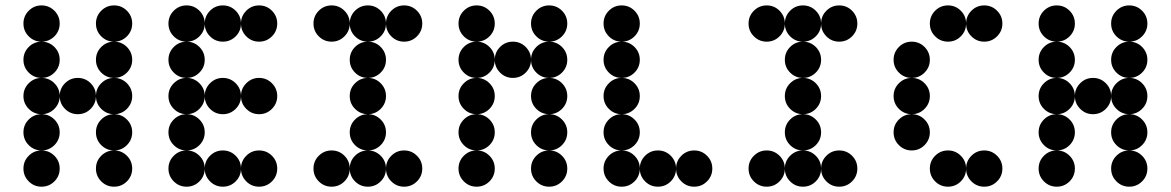

<svg xmlns="http://www.w3.org/2000/svg" viewBox="-20 -704 4415 724"><path d="M205.1 -615.2Q205.1 -586.9 185.1 -566.9Q165 -546.9 136.7 -546.9Q108.4 -546.9 88.4 -566.9Q68.4 -586.9 68.4 -615.2Q68.4 -643.6 88.4 -663.6Q108.4 -683.6 136.7 -683.6Q165 -683.6 185.1 -663.6Q205.1 -643.6 205.1 -615.2ZM478.5 -615.2Q478.5 -586.9 458.5 -566.9Q438.5 -546.9 410.2 -546.9Q381.8 -546.9 361.8 -566.9Q341.8 -586.9 341.8 -615.2Q341.8 -643.6 361.8 -663.6Q381.8 -683.6 410.2 -683.6Q438.5 -683.6 458.5 -663.6Q478.5 -643.6 478.5 -615.2ZM205.1 -478.5Q205.1 -450.2 185.1 -430.2Q165 -410.2 136.7 -410.2Q108.4 -410.2 88.4 -430.2Q68.4 -450.2 68.4 -478.5Q68.4 -506.8 88.4 -526.9Q108.4 -546.9 136.7 -546.9Q165 -546.9 185.1 -526.9Q205.1 -506.8 205.1 -478.5ZM478.5 -478.5Q478.5 -450.2 458.5 -430.2Q438.5 -410.2 410.2 -410.2Q381.8 -410.2 361.8 -430.2Q341.8 -450.2 341.8 -478.5Q341.8 -506.8 361.8 -526.9Q381.8 -546.9 410.2 -546.9Q438.5 -546.9 458.5 -526.9Q478.5 -506.8 478.5 -478.5ZM205.1 -341.8Q205.1 -313.5 185.1 -293.5Q165 -273.4 136.7 -273.4Q108.4 -273.4 88.4 -293.5Q68.4 -313.5 68.4 -341.8Q68.4 -370.1 88.4 -390.1Q108.4 -410.2 136.7 -410.2Q165 -410.2 185.1 -390.1Q205.1 -370.1 205.1 -341.8ZM341.8 -341.8Q341.8 -313.5 321.8 -293.5Q301.8 -273.4 273.4 -273.4Q245.1 -273.4 225.1 -293.5Q205.1 -313.5 205.1 -341.8Q205.1 -370.1 225.1 -390.1Q245.1 -410.2 273.4 -410.2Q301.8 -410.2 321.8 -390.1Q341.8 -370.1 341.8 -341.8ZM478.5 -341.8Q478.5 -313.5 458.5 -293.5Q438.5 -273.4 410.2 -273.4Q381.8 -273.4 361.8 -293.5Q341.8 -313.5 341.8 -341.8Q341.8 -370.1 361.8 -390.1Q381.8 -410.2 410.2 -410.2Q438.5 -410.2 458.5 -390.1Q478.5 -370.1 478.5 -341.8ZM205.1 -205.1Q205.1 -176.8 185.1 -156.7Q165 -136.7 136.7 -136.7Q108.4 -136.7 88.4 -156.7Q68.4 -176.8 68.4 -205.1Q68.4 -233.4 88.4 -253.4Q108.4 -273.4 136.7 -273.4Q165 -273.4 185.1 -253.4Q205.1 -233.4 205.1 -205.1ZM478.5 -205.1Q478.5 -176.8 458.5 -156.7Q438.5 -136.7 410.2 -136.7Q381.8 -136.7 361.8 -156.7Q341.8 -176.8 341.8 -205.1Q341.8 -233.4 361.8 -253.4Q381.8 -273.4 410.2 -273.4Q438.5 -273.4 458.5 -253.4Q478.5 -233.4 478.5 -205.1ZM205.1 -68.4Q205.1 -40 185.1 -20Q165 0 136.7 0Q108.4 0 88.4 -20Q68.4 -40 68.4 -68.4Q68.4 -96.7 88.4 -116.7Q108.4 -136.7 136.7 -136.7Q165 -136.7 185.1 -116.7Q205.1 -96.7 205.1 -68.4ZM478.5 -68.4Q478.5 -40 458.5 -20Q438.5 0 410.2 0Q381.8 0 361.8 -20Q341.8 -40 341.8 -68.4Q341.8 -96.7 361.8 -116.7Q381.8 -136.7 410.2 -136.7Q438.5 -136.7 458.5 -116.7Q478.5 -96.7 478.5 -68.4Z M752 -615.2Q752 -586.9 731.9 -566.9Q711.9 -546.9 683.6 -546.9Q655.3 -546.9 635.3 -566.9Q615.2 -586.9 615.2 -615.2Q615.2 -643.6 635.3 -663.6Q655.3 -683.6 683.6 -683.6Q711.9 -683.6 731.9 -663.6Q752 -643.6 752 -615.2ZM888.7 -615.2Q888.7 -586.9 868.7 -566.9Q848.6 -546.9 820.3 -546.9Q792 -546.9 772 -566.9Q752 -586.9 752 -615.2Q752 -643.6 772 -663.6Q792 -683.6 820.3 -683.6Q848.6 -683.6 868.7 -663.6Q888.7 -643.6 888.7 -615.2ZM1025.4 -615.2Q1025.4 -586.9 1005.4 -566.9Q985.4 -546.9 957 -546.9Q928.7 -546.9 908.7 -566.9Q888.7 -586.9 888.7 -615.2Q888.7 -643.6 908.7 -663.6Q928.7 -683.6 957 -683.6Q985.4 -683.6 1005.4 -663.6Q1025.4 -643.6 1025.4 -615.2ZM752 -478.5Q752 -450.2 731.9 -430.2Q711.9 -410.2 683.6 -410.2Q655.3 -410.2 635.3 -430.2Q615.2 -450.2 615.2 -478.5Q615.2 -506.8 635.3 -526.9Q655.3 -546.9 683.6 -546.9Q711.9 -546.9 731.9 -526.9Q752 -506.8 752 -478.5ZM752 -341.8Q752 -313.5 731.9 -293.5Q711.9 -273.4 683.6 -273.4Q655.3 -273.4 635.3 -293.5Q615.2 -313.5 615.2 -341.8Q615.2 -370.1 635.3 -390.1Q655.3 -410.2 683.6 -410.2Q711.9 -410.2 731.9 -390.1Q752 -370.1 752 -341.8ZM888.7 -341.8Q888.7 -313.5 868.7 -293.5Q848.6 -273.4 820.3 -273.4Q792 -273.4 772 -293.5Q752 -313.5 752 -341.8Q752 -370.1 772 -390.1Q792 -410.2 820.3 -410.2Q848.6 -410.2 868.7 -390.1Q888.7 -370.1 888.7 -341.8ZM1025.4 -341.8Q1025.4 -313.5 1005.4 -293.5Q985.4 -273.4 957 -273.4Q928.7 -273.4 908.7 -293.5Q888.7 -313.5 888.7 -341.8Q888.7 -370.1 908.7 -390.1Q928.7 -410.2 957 -410.2Q985.4 -410.2 1005.4 -390.1Q1025.4 -370.1 1025.4 -341.8ZM752 -205.1Q752 -176.8 731.9 -156.7Q711.9 -136.7 683.6 -136.7Q655.3 -136.7 635.3 -156.7Q615.2 -176.8 615.2 -205.1Q615.2 -233.4 635.3 -253.4Q655.3 -273.4 683.6 -273.4Q711.9 -273.4 731.9 -253.4Q752 -233.4 752 -205.1ZM752 -68.4Q752 -40 731.9 -20Q711.9 0 683.6 0Q655.3 0 635.3 -20Q615.2 -40 615.2 -68.4Q615.2 -96.7 635.3 -116.7Q655.3 -136.7 683.6 -136.7Q711.9 -136.7 731.9 -116.7Q752 -96.7 752 -68.4ZM888.7 -68.4Q888.7 -40 868.7 -20Q848.6 0 820.3 0Q792 0 772 -20Q752 -40 752 -68.4Q752 -96.7 772 -116.7Q792 -136.7 820.3 -136.7Q848.6 -136.7 868.7 -116.7Q888.7 -96.7 888.7 -68.4ZM1025.4 -68.4Q1025.4 -40 1005.4 -20Q985.4 0 957 0Q928.7 0 908.7 -20Q888.7 -40 888.7 -68.4Q888.7 -96.7 908.7 -116.7Q928.7 -136.7 957 -136.7Q985.4 -136.7 1005.4 -116.7Q1025.4 -96.7 1025.4 -68.4Z M1298.8 -615.2Q1298.8 -586.9 1278.8 -566.9Q1258.8 -546.9 1230.5 -546.9Q1202.1 -546.9 1182.1 -566.9Q1162.1 -586.9 1162.1 -615.2Q1162.1 -643.6 1182.1 -663.6Q1202.1 -683.6 1230.5 -683.6Q1258.8 -683.6 1278.8 -663.6Q1298.8 -643.6 1298.8 -615.2ZM1435.5 -615.2Q1435.5 -586.9 1415.5 -566.9Q1395.5 -546.9 1367.2 -546.9Q1338.9 -546.9 1318.8 -566.9Q1298.8 -586.9 1298.8 -615.2Q1298.8 -643.6 1318.8 -663.6Q1338.9 -683.6 1367.2 -683.6Q1395.5 -683.6 1415.5 -663.6Q1435.5 -643.6 1435.5 -615.2ZM1572.3 -615.2Q1572.3 -586.9 1552.2 -566.9Q1532.2 -546.9 1503.9 -546.9Q1475.6 -546.9 1455.6 -566.9Q1435.5 -586.9 1435.5 -615.2Q1435.5 -643.6 1455.6 -663.6Q1475.6 -683.6 1503.9 -683.6Q1532.2 -683.6 1552.2 -663.6Q1572.3 -643.6 1572.3 -615.2ZM1435.5 -478.5Q1435.5 -450.2 1415.5 -430.2Q1395.5 -410.2 1367.2 -410.2Q1338.9 -410.2 1318.8 -430.2Q1298.8 -450.2 1298.8 -478.5Q1298.8 -506.8 1318.8 -526.9Q1338.9 -546.9 1367.2 -546.9Q1395.5 -546.9 1415.5 -526.9Q1435.5 -506.8 1435.5 -478.5ZM1435.5 -341.8Q1435.5 -313.5 1415.5 -293.5Q1395.5 -273.4 1367.2 -273.4Q1338.9 -273.4 1318.8 -293.5Q1298.8 -313.5 1298.8 -341.8Q1298.8 -370.1 1318.8 -390.1Q1338.9 -410.2 1367.2 -410.2Q1395.5 -410.2 1415.5 -390.1Q1435.5 -370.1 1435.5 -341.8ZM1435.5 -205.1Q1435.5 -176.8 1415.5 -156.7Q1395.5 -136.7 1367.2 -136.7Q1338.9 -136.7 1318.8 -156.7Q1298.8 -176.8 1298.8 -205.1Q1298.8 -233.4 1318.8 -253.4Q1338.9 -273.4 1367.2 -273.4Q1395.5 -273.4 1415.5 -253.4Q1435.5 -233.4 1435.5 -205.1ZM1298.8 -68.4Q1298.8 -40 1278.8 -20Q1258.8 0 1230.5 0Q1202.1 0 1182.1 -20Q1162.1 -40 1162.1 -68.4Q1162.1 -96.7 1182.1 -116.7Q1202.1 -136.7 1230.5 -136.7Q1258.8 -136.7 1278.8 -116.7Q1298.8 -96.7 1298.8 -68.4ZM1435.5 -68.4Q1435.5 -40 1415.5 -20Q1395.5 0 1367.2 0Q1338.9 0 1318.8 -20Q1298.8 -40 1298.8 -68.4Q1298.8 -96.7 1318.8 -116.7Q1338.9 -136.7 1367.2 -136.7Q1395.5 -136.7 1415.5 -116.7Q1435.5 -96.7 1435.5 -68.4ZM1572.3 -68.4Q1572.3 -40 1552.2 -20Q1532.2 0 1503.9 0Q1475.6 0 1455.6 -20Q1435.5 -40 1435.5 -68.4Q1435.5 -96.7 1455.6 -116.7Q1475.6 -136.7 1503.9 -136.7Q1532.2 -136.7 1552.2 -116.7Q1572.3 -96.7 1572.3 -68.4Z M1845.7 -615.2Q1845.7 -586.9 1825.7 -566.9Q1805.7 -546.9 1777.3 -546.9Q1749 -546.9 1729 -566.9Q1709 -586.9 1709 -615.2Q1709 -643.6 1729 -663.6Q1749 -683.6 1777.3 -683.6Q1805.7 -683.6 1825.7 -663.6Q1845.7 -643.6 1845.7 -615.2ZM2119.1 -615.2Q2119.1 -586.9 2099.1 -566.9Q2079.1 -546.9 2050.8 -546.9Q2022.5 -546.9 2002.4 -566.9Q1982.4 -586.9 1982.4 -615.2Q1982.4 -643.6 2002.4 -663.6Q2022.5 -683.6 2050.8 -683.6Q2079.1 -683.6 2099.1 -663.6Q2119.1 -643.6 2119.1 -615.2ZM1845.7 -478.5Q1845.7 -450.2 1825.7 -430.2Q1805.7 -410.2 1777.3 -410.2Q1749 -410.2 1729 -430.2Q1709 -450.2 1709 -478.5Q1709 -506.8 1729 -526.9Q1749 -546.9 1777.3 -546.9Q1805.7 -546.9 1825.7 -526.9Q1845.7 -506.8 1845.7 -478.5ZM1982.4 -478.5Q1982.4 -450.2 1962.4 -430.2Q1942.4 -410.2 1914.1 -410.2Q1885.7 -410.2 1865.7 -430.2Q1845.7 -450.2 1845.7 -478.5Q1845.7 -506.8 1865.7 -526.9Q1885.7 -546.9 1914.1 -546.9Q1942.4 -546.9 1962.4 -526.9Q1982.4 -506.8 1982.4 -478.5ZM2119.1 -478.5Q2119.1 -450.2 2099.1 -430.2Q2079.1 -410.2 2050.8 -410.2Q2022.5 -410.2 2002.4 -430.2Q1982.4 -450.2 1982.4 -478.5Q1982.4 -506.8 2002.4 -526.9Q2022.5 -546.9 2050.8 -546.9Q2079.1 -546.9 2099.1 -526.9Q2119.1 -506.8 2119.1 -478.5ZM1845.7 -341.8Q1845.7 -313.5 1825.7 -293.5Q1805.7 -273.4 1777.3 -273.4Q1749 -273.4 1729 -293.5Q1709 -313.5 1709 -341.8Q1709 -370.1 1729 -390.1Q1749 -410.2 1777.3 -410.2Q1805.7 -410.2 1825.7 -390.1Q1845.7 -370.1 1845.7 -341.8ZM2119.1 -341.8Q2119.1 -313.5 2099.1 -293.5Q2079.1 -273.4 2050.8 -273.4Q2022.5 -273.4 2002.4 -293.5Q1982.4 -313.5 1982.4 -341.8Q1982.4 -370.1 2002.4 -390.1Q2022.5 -410.2 2050.8 -410.2Q2079.1 -410.2 2099.1 -390.1Q2119.1 -370.1 2119.1 -341.8ZM1845.7 -205.1Q1845.7 -176.8 1825.7 -156.7Q1805.7 -136.7 1777.3 -136.7Q1749 -136.7 1729 -156.7Q1709 -176.8 1709 -205.1Q1709 -233.4 1729 -253.4Q1749 -273.4 1777.3 -273.4Q1805.7 -273.4 1825.7 -253.4Q1845.7 -233.4 1845.7 -205.1ZM2119.1 -205.1Q2119.1 -176.8 2099.1 -156.7Q2079.1 -136.7 2050.8 -136.7Q2022.5 -136.7 2002.4 -156.7Q1982.4 -176.8 1982.4 -205.1Q1982.4 -233.4 2002.4 -253.4Q2022.5 -273.4 2050.8 -273.4Q2079.1 -273.4 2099.1 -253.4Q2119.1 -233.4 2119.1 -205.1ZM1845.7 -68.4Q1845.7 -40 1825.7 -20Q1805.7 0 1777.3 0Q1749 0 1729 -20Q1709 -40 1709 -68.4Q1709 -96.7 1729 -116.7Q1749 -136.7 1777.3 -136.7Q1805.7 -136.7 1825.7 -116.7Q1845.7 -96.7 1845.7 -68.4ZM2119.1 -68.4Q2119.1 -40 2099.1 -20Q2079.1 0 2050.8 0Q2022.5 0 2002.4 -20Q1982.4 -40 1982.4 -68.4Q1982.4 -96.7 2002.4 -116.7Q2022.5 -136.7 2050.8 -136.7Q2079.1 -136.7 2099.1 -116.7Q2119.1 -96.7 2119.1 -68.4Z M2392.6 -615.2Q2392.6 -586.9 2372.6 -566.9Q2352.5 -546.9 2324.2 -546.9Q2295.9 -546.9 2275.9 -566.9Q2255.9 -586.9 2255.9 -615.2Q2255.9 -643.6 2275.9 -663.6Q2295.9 -683.6 2324.2 -683.6Q2352.5 -683.6 2372.6 -663.6Q2392.6 -643.6 2392.6 -615.2ZM2392.6 -478.5Q2392.6 -450.2 2372.6 -430.2Q2352.5 -410.2 2324.2 -410.2Q2295.9 -410.2 2275.9 -430.2Q2255.9 -450.2 2255.9 -478.5Q2255.9 -506.8 2275.9 -526.9Q2295.9 -546.9 2324.2 -546.9Q2352.5 -546.9 2372.6 -526.9Q2392.6 -506.8 2392.6 -478.5ZM2392.6 -341.8Q2392.6 -313.5 2372.6 -293.5Q2352.5 -273.4 2324.2 -273.4Q2295.9 -273.4 2275.9 -293.5Q2255.9 -313.5 2255.9 -341.8Q2255.9 -370.1 2275.9 -390.1Q2295.9 -410.2 2324.2 -410.2Q2352.5 -410.2 2372.6 -390.1Q2392.6 -370.1 2392.6 -341.8ZM2392.6 -205.1Q2392.6 -176.8 2372.6 -156.7Q2352.5 -136.7 2324.2 -136.7Q2295.9 -136.7 2275.9 -156.7Q2255.9 -176.8 2255.9 -205.1Q2255.9 -233.4 2275.9 -253.4Q2295.9 -273.4 2324.2 -273.4Q2352.5 -273.4 2372.6 -253.4Q2392.6 -233.4 2392.6 -205.1ZM2392.6 -68.4Q2392.6 -40 2372.6 -20Q2352.5 0 2324.2 0Q2295.9 0 2275.9 -20Q2255.9 -40 2255.9 -68.4Q2255.9 -96.7 2275.9 -116.7Q2295.9 -136.7 2324.2 -136.7Q2352.5 -136.7 2372.6 -116.7Q2392.6 -96.7 2392.6 -68.4ZM2529.3 -68.4Q2529.3 -40 2509.3 -20Q2489.3 0 2460.9 0Q2432.6 0 2412.6 -20Q2392.6 -40 2392.6 -68.4Q2392.6 -96.7 2412.6 -116.7Q2432.6 -136.7 2460.9 -136.7Q2489.3 -136.7 2509.3 -116.7Q2529.3 -96.7 2529.3 -68.4ZM2666 -68.4Q2666 -40 2646 -20Q2626 0 2597.7 0Q2569.3 0 2549.3 -20Q2529.3 -40 2529.3 -68.4Q2529.3 -96.7 2549.3 -116.7Q2569.3 -136.7 2597.7 -136.7Q2626 -136.7 2646 -116.7Q2666 -96.7 2666 -68.4Z M2939.5 -615.2Q2939.5 -586.9 2919.4 -566.9Q2899.4 -546.9 2871.1 -546.9Q2842.8 -546.9 2822.8 -566.9Q2802.7 -586.9 2802.7 -615.2Q2802.7 -643.6 2822.8 -663.6Q2842.8 -683.6 2871.1 -683.6Q2899.4 -683.6 2919.4 -663.6Q2939.5 -643.6 2939.5 -615.2ZM3076.2 -615.2Q3076.2 -586.9 3056.2 -566.9Q3036.1 -546.9 3007.8 -546.9Q2979.5 -546.9 2959.5 -566.9Q2939.5 -586.9 2939.5 -615.2Q2939.5 -643.6 2959.5 -663.6Q2979.5 -683.6 3007.8 -683.6Q3036.1 -683.6 3056.2 -663.6Q3076.2 -643.6 3076.2 -615.2ZM3212.9 -615.2Q3212.9 -586.9 3192.9 -566.9Q3172.9 -546.9 3144.5 -546.9Q3116.2 -546.9 3096.2 -566.9Q3076.2 -586.9 3076.2 -615.2Q3076.2 -643.6 3096.2 -663.6Q3116.2 -683.6 3144.5 -683.6Q3172.9 -683.6 3192.9 -663.6Q3212.9 -643.6 3212.9 -615.2ZM3076.2 -478.5Q3076.2 -450.2 3056.2 -430.2Q3036.1 -410.2 3007.8 -410.2Q2979.5 -410.2 2959.5 -430.2Q2939.5 -450.2 2939.5 -478.5Q2939.5 -506.8 2959.5 -526.9Q2979.5 -546.9 3007.8 -546.9Q3036.1 -546.9 3056.2 -526.9Q3076.2 -506.8 3076.2 -478.5ZM3076.2 -341.8Q3076.2 -313.5 3056.2 -293.5Q3036.1 -273.4 3007.8 -273.4Q2979.5 -273.4 2959.5 -293.5Q2939.5 -313.5 2939.5 -341.8Q2939.5 -370.1 2959.5 -390.1Q2979.5 -410.2 3007.8 -410.2Q3036.1 -410.2 3056.2 -390.1Q3076.2 -370.1 3076.2 -341.8ZM3076.2 -205.1Q3076.2 -176.8 3056.2 -156.7Q3036.1 -136.7 3007.8 -136.7Q2979.5 -136.7 2959.5 -156.7Q2939.5 -176.8 2939.5 -205.1Q2939.5 -233.4 2959.5 -253.4Q2979.5 -273.4 3007.8 -273.4Q3036.1 -273.4 3056.2 -253.4Q3076.2 -233.4 3076.2 -205.1ZM2939.5 -68.4Q2939.5 -40 2919.4 -20Q2899.4 0 2871.1 0Q2842.8 0 2822.8 -20Q2802.7 -40 2802.7 -68.4Q2802.7 -96.7 2822.8 -116.7Q2842.8 -136.7 2871.1 -136.7Q2899.4 -136.7 2919.4 -116.7Q2939.5 -96.7 2939.5 -68.4ZM3076.2 -68.4Q3076.2 -40 3056.2 -20Q3036.1 0 3007.8 0Q2979.5 0 2959.5 -20Q2939.5 -40 2939.5 -68.4Q2939.5 -96.7 2959.5 -116.7Q2979.5 -136.7 3007.8 -136.7Q3036.1 -136.7 3056.2 -116.7Q3076.2 -96.7 3076.2 -68.4ZM3212.9 -68.4Q3212.9 -40 3192.9 -20Q3172.9 0 3144.5 0Q3116.2 0 3096.2 -20Q3076.2 -40 3076.2 -68.4Q3076.2 -96.7 3096.2 -116.7Q3116.2 -136.7 3144.5 -136.7Q3172.9 -136.7 3192.9 -116.7Q3212.9 -96.7 3212.9 -68.4Z M3623 -615.2Q3623 -586.9 3603 -566.9Q3583 -546.9 3554.7 -546.9Q3526.4 -546.9 3506.3 -566.9Q3486.3 -586.9 3486.3 -615.2Q3486.3 -643.6 3506.3 -663.6Q3526.4 -683.6 3554.7 -683.6Q3583 -683.6 3603 -663.6Q3623 -643.6 3623 -615.2ZM3759.8 -615.2Q3759.8 -586.9 3739.7 -566.9Q3719.7 -546.9 3691.4 -546.9Q3663.1 -546.9 3643.1 -566.9Q3623 -586.9 3623 -615.2Q3623 -643.6 3643.1 -663.6Q3663.1 -683.6 3691.4 -683.6Q3719.7 -683.6 3739.7 -663.6Q3759.8 -643.6 3759.8 -615.2ZM3486.3 -478.5Q3486.3 -450.2 3466.3 -430.2Q3446.3 -410.2 3418 -410.2Q3389.6 -410.2 3369.6 -430.2Q3349.6 -450.2 3349.6 -478.5Q3349.6 -506.8 3369.6 -526.9Q3389.6 -546.9 3418 -546.9Q3446.3 -546.9 3466.3 -526.9Q3486.3 -506.8 3486.3 -478.5ZM3486.3 -341.8Q3486.3 -313.5 3466.3 -293.5Q3446.3 -273.4 3418 -273.4Q3389.6 -273.4 3369.6 -293.5Q3349.6 -313.5 3349.6 -341.8Q3349.6 -370.1 3369.6 -390.1Q3389.6 -410.2 3418 -410.2Q3446.3 -410.2 3466.3 -390.1Q3486.3 -370.1 3486.3 -341.8ZM3486.3 -205.1Q3486.3 -176.8 3466.3 -156.7Q3446.3 -136.7 3418 -136.7Q3389.6 -136.7 3369.6 -156.7Q3349.6 -176.8 3349.6 -205.1Q3349.6 -233.4 3369.6 -253.4Q3389.6 -273.4 3418 -273.4Q3446.3 -273.4 3466.3 -253.4Q3486.3 -233.4 3486.3 -205.1ZM3623 -68.4Q3623 -40 3603 -20Q3583 0 3554.7 0Q3526.4 0 3506.3 -20Q3486.3 -40 3486.3 -68.4Q3486.3 -96.7 3506.3 -116.7Q3526.4 -136.7 3554.7 -136.7Q3583 -136.7 3603 -116.7Q3623 -96.7 3623 -68.4ZM3759.8 -68.4Q3759.8 -40 3739.7 -20Q3719.7 0 3691.4 0Q3663.1 0 3643.1 -20Q3623 -40 3623 -68.4Q3623 -96.7 3643.1 -116.7Q3663.1 -136.7 3691.4 -136.7Q3719.7 -136.7 3739.7 -116.7Q3759.8 -96.7 3759.8 -68.4Z M4033.2 -615.2Q4033.2 -586.9 4013.2 -566.9Q3993.2 -546.9 3964.8 -546.9Q3936.5 -546.9 3916.5 -566.9Q3896.5 -586.9 3896.5 -615.2Q3896.5 -643.6 3916.5 -663.6Q3936.5 -683.6 3964.8 -683.6Q3993.2 -683.6 4013.2 -663.6Q4033.2 -643.6 4033.2 -615.2ZM4306.6 -615.2Q4306.6 -586.9 4286.6 -566.9Q4266.6 -546.9 4238.3 -546.9Q4210 -546.9 4189.9 -566.9Q4169.9 -586.9 4169.9 -615.2Q4169.9 -643.6 4189.9 -663.6Q4210 -683.6 4238.3 -683.6Q4266.6 -683.6 4286.6 -663.6Q4306.6 -643.6 4306.6 -615.2ZM4033.2 -478.5Q4033.2 -450.2 4013.2 -430.2Q3993.2 -410.2 3964.8 -410.2Q3936.5 -410.2 3916.5 -430.2Q3896.5 -450.2 3896.5 -478.5Q3896.5 -506.8 3916.5 -526.9Q3936.5 -546.9 3964.8 -546.9Q3993.2 -546.9 4013.2 -526.9Q4033.2 -506.8 4033.2 -478.5ZM4306.6 -478.5Q4306.6 -450.2 4286.6 -430.2Q4266.6 -410.2 4238.3 -410.2Q4210 -410.2 4189.9 -430.2Q4169.9 -450.2 4169.9 -478.5Q4169.9 -506.8 4189.9 -526.9Q4210 -546.9 4238.3 -546.9Q4266.6 -546.9 4286.6 -526.9Q4306.6 -506.8 4306.6 -478.5ZM4033.2 -341.8Q4033.2 -313.5 4013.2 -293.5Q3993.2 -273.4 3964.8 -273.4Q3936.5 -273.4 3916.5 -293.5Q3896.5 -313.5 3896.5 -341.8Q3896.5 -370.1 3916.5 -390.1Q3936.5 -410.2 3964.8 -410.2Q3993.2 -410.2 4013.2 -390.1Q4033.2 -370.1 4033.2 -341.8ZM4169.9 -341.8Q4169.9 -313.5 4149.9 -293.5Q4129.9 -273.4 4101.6 -273.4Q4073.2 -273.4 4053.2 -293.5Q4033.2 -313.5 4033.2 -341.8Q4033.2 -370.1 4053.2 -390.1Q4073.2 -410.2 4101.6 -410.2Q4129.9 -410.2 4149.9 -390.1Q4169.9 -370.1 4169.9 -341.8ZM4306.6 -341.8Q4306.6 -313.5 4286.6 -293.5Q4266.6 -273.4 4238.3 -273.4Q4210 -273.4 4189.9 -293.5Q4169.9 -313.5 4169.9 -341.8Q4169.9 -370.1 4189.9 -390.1Q4210 -410.2 4238.3 -410.2Q4266.6 -410.2 4286.6 -390.1Q4306.6 -370.1 4306.6 -341.8ZM4033.2 -205.1Q4033.2 -176.8 4013.2 -156.7Q3993.2 -136.7 3964.8 -136.7Q3936.5 -136.7 3916.5 -156.7Q3896.5 -176.8 3896.5 -205.1Q3896.5 -233.4 3916.5 -253.4Q3936.5 -273.4 3964.8 -273.4Q3993.2 -273.4 4013.2 -253.4Q4033.2 -233.4 4033.2 -205.1ZM4306.6 -205.1Q4306.6 -176.8 4286.6 -156.7Q4266.6 -136.7 4238.3 -136.7Q4210 -136.7 4189.9 -156.7Q4169.9 -176.8 4169.9 -205.1Q4169.9 -233.4 4189.9 -253.4Q4210 -273.4 4238.3 -273.4Q4266.6 -273.4 4286.6 -253.4Q4306.6 -233.4 4306.6 -205.1ZM4033.2 -68.4Q4033.2 -40 4013.2 -20Q3993.2 0 3964.8 0Q3936.5 0 3916.5 -20Q3896.5 -40 3896.5 -68.4Q3896.5 -96.7 3916.5 -116.7Q3936.5 -136.7 3964.8 -136.7Q3993.2 -136.7 4013.2 -116.7Q4033.2 -96.7 4033.2 -68.4ZM4306.6 -68.4Q4306.6 -40 4286.6 -20Q4266.6 0 4238.3 0Q4210 0 4189.9 -20Q4169.9 -40 4169.9 -68.4Q4169.9 -96.7 4189.9 -116.7Q4210 -136.7 4238.3 -136.7Q4266.6 -136.7 4286.6 -116.7Q4306.6 -96.7 4306.6 -68.4Z"/></svg>

Font: DatDot
Style: Bold
Weight: 700
Designer: GGBot
Version: 1.00